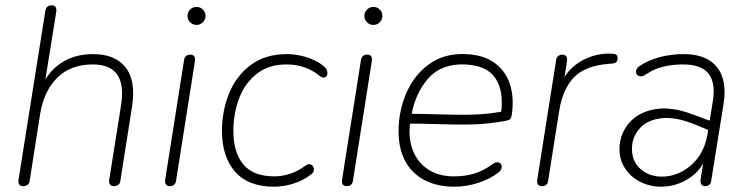

<svg xmlns="http://www.w3.org/2000/svg" viewBox="-20 -696 2811 724"><path d="M50 -19 151 -655Q153 -666 159 -671Q165 -676 175 -676Q185 -676 189.5 -669.5Q194 -663 192 -651L146 -364H135Q160 -425 210.5 -458.5Q261 -492 331 -492Q414 -492 453.5 -442Q493 -392 478 -295L434 -15Q433 -5 426.5 0.5Q420 6 409 6Q399 6 394.5 -0.5Q390 -7 392 -19L436 -296Q449 -375 422.5 -414Q396 -453 330 -453Q246 -453 195.5 -402.5Q145 -352 131 -264L92 -15Q91 -5 84.5 0.5Q78 6 67 6Q57 6 52.5 -0.5Q48 -7 50 -19Z M603 -19 674 -469Q677 -490 698 -490Q708 -490 712.5 -483.5Q717 -477 715 -465L644 -15Q641 6 620 6Q610 6 605.5 -0.5Q601 -7 603 -19ZM687 -636Q687 -650 697 -660Q707 -670 721 -670Q735 -670 745 -660Q755 -650 755 -636Q755 -622 745 -612Q735 -602 721 -602Q707 -602 697 -612Q687 -622 687 -636Z M817 -202Q817 -277 843.5 -343Q870 -409 925 -450.5Q980 -492 1062 -492Q1100 -492 1137 -480Q1174 -468 1199 -448Q1213 -437 1214.5 -423.5Q1216 -410 1206.5 -405Q1197 -400 1185 -410Q1133 -453 1060 -453Q993 -453 948 -417.5Q903 -382 881.5 -324.5Q860 -267 860 -202Q860 -121 897.5 -76Q935 -31 1015 -31Q1044 -31 1074.5 -41Q1105 -51 1131 -71Q1143 -80 1152.5 -75.5Q1162 -71 1163.5 -59.5Q1165 -48 1155 -40Q1127 -17 1089 -4.5Q1051 8 1013 8Q916 8 866.5 -48.5Q817 -105 817 -202Z M1270 -19 1341 -469Q1344 -490 1365 -490Q1375 -490 1379.5 -483.5Q1384 -477 1382 -465L1311 -15Q1308 6 1287 6Q1277 6 1272.5 -0.5Q1268 -7 1270 -19ZM1354 -636Q1354 -650 1364 -660Q1374 -670 1388 -670Q1402 -670 1412 -660Q1422 -650 1422 -636Q1422 -622 1412 -612Q1402 -602 1388 -602Q1374 -602 1364 -612Q1354 -622 1354 -636Z M1483 -200Q1483 -279 1513 -347Q1543 -415 1599.5 -455Q1656 -495 1733 -492Q1803 -490 1845.5 -458.5Q1888 -427 1903.5 -376.5Q1919 -326 1910 -265Q1908 -251 1903 -246.5Q1898 -242 1885 -240Q1825 -229 1768.5 -227Q1712 -225 1626 -228Q1599 -229 1570 -229.5Q1541 -230 1511 -230L1517 -267Q1557 -267 1625 -265Q1711 -262 1769 -264Q1827 -266 1888 -278L1869 -266Q1881 -351 1848.5 -400.5Q1816 -450 1732 -453Q1644 -456 1595 -400.5Q1546 -345 1531 -260L1528 -242Q1518 -184 1534.5 -135.5Q1551 -87 1591.5 -59Q1632 -31 1691 -31Q1734 -31 1768.5 -41.5Q1803 -52 1837 -77Q1851 -87 1861.5 -83Q1872 -79 1872 -67Q1872 -55 1859 -45Q1826 -20 1782 -6Q1738 8 1693 8Q1628 8 1580.5 -17Q1533 -42 1508 -88.5Q1483 -135 1483 -200Z M2006 -19 2077 -469Q2078 -479 2084.5 -484.5Q2091 -490 2101 -490Q2110 -490 2115 -483.5Q2120 -477 2118 -465L2103 -370H2092Q2112 -428 2164 -461Q2216 -494 2279 -494Q2296 -494 2302.5 -490.5Q2309 -487 2309 -477Q2309 -467 2304 -462Q2299 -457 2285 -456L2273 -455Q2186 -448 2144 -404Q2102 -360 2089 -280L2047 -15Q2046 -5 2040 0.5Q2034 6 2023 6Q2013 6 2008.5 -0.5Q2004 -7 2006 -19Z M2316 -134Q2316 -187 2349.5 -229Q2383 -271 2445.5 -283.5Q2508 -296 2591 -265L2672 -235L2667 -199L2607 -224Q2529 -257 2473.5 -250Q2418 -243 2390.5 -210Q2363 -177 2363 -136Q2363 -86 2396 -58Q2429 -30 2475 -30Q2537 -30 2586.5 -73.5Q2636 -117 2648 -191L2668 -315Q2679 -383 2652 -418Q2625 -453 2556 -453Q2523 -453 2494.5 -447.5Q2466 -442 2440 -430Q2427 -422 2413 -414Q2400 -405 2389 -409.5Q2378 -414 2378.5 -426.5Q2379 -439 2393 -448Q2427 -470 2469.5 -481Q2512 -492 2558 -492Q2616 -492 2653 -469.5Q2690 -447 2704 -404.5Q2718 -362 2708 -302L2662 -15Q2661 -5 2655 0.5Q2649 6 2639 6Q2629 6 2624.5 -1Q2620 -8 2622 -19L2637 -116H2647Q2628 -56 2579 -24Q2530 8 2472 8Q2431 8 2395 -10Q2359 -28 2337.5 -60Q2316 -92 2316 -134Z"/></svg>

Font: SN Pro Thin
Style: Italic
Weight: 200
Italic angle: -9°
Designer: Tobias Whetton
Foundry: Supernotes
Version: Version 1.003;Glyphs 3.3 (3324)